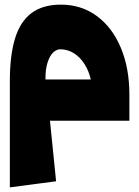

<svg xmlns="http://www.w3.org/2000/svg" viewBox="-20 -560 601 829"><path d="M22.5 -209Q22.5 -321.8 45.2 -394.8Q67.9 -467.8 116.5 -503.9Q165 -540 243.2 -540Q330.6 -540 397.5 -491.2Q464.4 -442.4 501.5 -354.2Q538.6 -266.1 538.6 -151.9V-38.6H195.8L222.2 222.7L22.5 249ZM176.3 -216.8H372.1Q363.3 -254.9 344.2 -284.4Q325.2 -314 298.3 -330.6Q271.5 -347.2 240.2 -347.2Q224.1 -347.2 209.2 -333Q194.3 -318.8 185.1 -289.3Q175.8 -259.8 176.3 -216.8Z"/></svg>

Font: SG Kara Bold
Style: Regular
Weight: 400
Designer: Damoon Khanjanzadeh
Version: Version 1.000